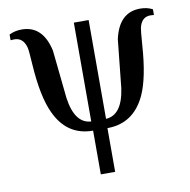

<svg xmlns="http://www.w3.org/2000/svg" viewBox="-76 -530 803 811"><g transform="rotate(-10 326.0 -124.5)"><path d="M629.9 -418.5Q621.1 -419.4 614.7 -419.4Q576.7 -419.4 566.4 -375Q564 -366.2 559.1 -299.8Q549.8 -163.1 517.1 -91.8Q466.3 18.1 353.5 18.1V205.6H292V18.1Q179.7 18.1 129.9 -91.8Q96.7 -163.6 87.9 -299.8Q84 -365.2 80.6 -376Q68.8 -419.4 30.8 -419.4Q23.4 -419.4 15.1 -418.5V-442.9Q39.1 -455.1 68.8 -455.1Q159.2 -455.1 183.6 -344.2Q193.8 -241.2 205.1 -137.7Q220.7 -25.4 291 -21.5V-445.3H354.5V-21.5Q424.3 -25.4 440.4 -137.7Q450.7 -241.2 461.9 -344.2Q486.3 -455.1 576.7 -455.1Q606.9 -455.1 629.9 -442.9Z"/></g></svg>

Font: Accordance
Style: Regular
Weight: 400
Version: Version 1.1 (build May 11, 2018) Miklal Software Solutions, 